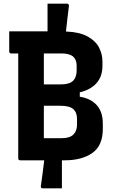

<svg xmlns="http://www.w3.org/2000/svg" viewBox="-20 -870 640 1042"><path d="M202 137Q205 118 210 79.5Q215 41 220 0H90Q79 0 79 -11V-580H41Q30 -580 30 -591V-700H238V-850H344Q355 -850 354 -837Q350 -807 346 -771Q342 -735 338 -699Q412 -696 455.5 -672Q499 -648 517.5 -612Q536 -576 536 -536V-513Q536 -454 503 -418Q470 -382 413 -369V-345Q472 -336 505 -299.5Q538 -263 538 -199V-171Q538 -80 481.5 -40Q425 0 331 0H316V152H212Q199 152 202 137ZM314 -580H218V-412H310Q357 -412 376.5 -431.5Q396 -451 396 -488V-513Q396 -544 379 -561Q359 -580 314 -580ZM218 -120H314Q358 -120 378 -139.5Q398 -159 398 -193V-224Q398 -260 377.5 -278Q357 -296 308 -296H218Z"/></svg>

Font: Recursive Sn Lnr St
Style: Bold
Weight: 700
Version: Version 1.079;hotconv 1.0.112;makeotfexe 2.5.65598; ttfautoh